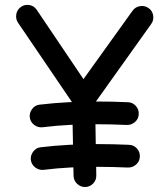

<svg xmlns="http://www.w3.org/2000/svg" viewBox="-20 -709 678 775"><path d="M104.5 -63.5Q102.5 -82 114.3 -97.4Q126 -112.8 144.5 -114.7Q203.6 -121.6 260.3 -124.5Q316.9 -127.4 373.5 -127.4Q437 -127.4 500.5 -124.5Q519.5 -124 532.5 -109.9Q545.4 -95.7 544.4 -76.7Q543.9 -57.6 529.5 -44.9Q515.1 -32.2 496.1 -32.7Q434.1 -35.6 373.5 -35.6Q318.8 -35.6 265.1 -33Q211.4 -30.3 155.8 -23.4Q137.2 -21.5 122.1 -33.2Q106.9 -44.9 104.5 -63.5ZM100.1 -235.4Q98.1 -253.9 109.9 -269.3Q121.6 -284.7 140.1 -286.6Q199.2 -293.5 255.9 -296.4Q312.5 -299.3 369.1 -299.3Q432.6 -299.3 496.1 -296.4Q515.1 -295.9 528.1 -281.7Q541 -267.6 540 -248.5Q539.6 -229.5 525.1 -216.8Q510.7 -204.1 491.7 -204.6Q429.7 -207.5 369.1 -207.5Q314.5 -207.5 260.7 -204.8Q207 -202.1 151.4 -195.3Q132.8 -193.4 117.7 -205.1Q102.5 -216.8 100.1 -235.4ZM323.7 45.9Q304.7 45.9 291 32.7Q277.3 19.5 276.9 0.5L271.5 -295.4L53.2 -616.7Q42.5 -632.3 45.7 -651.1Q48.8 -669.9 64 -680.7Q79.6 -691.9 98.4 -688.7Q117.2 -685.5 127.9 -669.9L316.9 -389.6L514.6 -665Q525.4 -680.7 544.4 -684.1Q563.5 -687.5 579.1 -676.8Q594.7 -666.5 598.1 -647.5Q601.6 -628.4 590.8 -612.8L363.8 -294.4L368.7 -1Q369.1 18.1 356 31.7Q342.8 45.4 323.7 45.9Z"/></svg>

Font: Mikhak-DS2-FD Medium
Style: Regular
Weight: 500
Designer: Amin Abedi
Version: Version 3.4